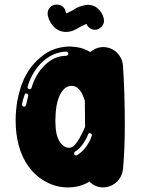

<svg xmlns="http://www.w3.org/2000/svg" viewBox="-20 -815 612 835"><path d="M428.7 0Q395 0 368.8 -25.2Q328.7 0 274.8 0Q224.3 0 179.5 -24.5Q134.7 -49 105 -89.6Q75.7 -130.2 61.9 -180.9Q48 -231.7 48 -290.6Q48 -378.2 77.2 -454.7Q106.4 -531.2 173.8 -579.2Q218.8 -610.4 280.7 -612.9L296.5 -611.9Q319.3 -610.4 341.1 -603.5Q357.4 -598 372.3 -588.6Q399.5 -610.4 430.2 -610.4Q465.3 -608.9 488.6 -585.9Q511.9 -562.9 514.9 -528.7Q522.8 -409.9 522.8 -270.8Q522.8 -168.8 514.9 -78.2Q506.9 -25.2 457.4 -5Q443.6 0 428.7 0ZM109.4 -427.2Q111.9 -427.2 113.9 -429Q115.8 -430.7 116.8 -432.2Q135.1 -494.1 176.5 -533.2Q217.8 -572.3 267.8 -572.3Q271.3 -572.3 274.3 -574.8Q277.2 -577.2 277.2 -580.7Q277.2 -584.2 274.3 -587.4Q271.3 -590.6 267.8 -590.6Q209.4 -588.1 164.6 -546Q119.8 -504 100 -438.1V-435.6Q100 -430.2 105.9 -427.7ZM280.2 -172.3Q294.1 -172.3 305.4 -184.9Q316.8 -197.5 326.2 -214.6Q335.6 -231.7 343.1 -248Q347 -256.4 350 -262.9L349 -377.2Q346.5 -384.7 340.3 -400Q334.2 -415.3 322 -428.5Q309.9 -441.6 290.6 -441.6Q260.4 -441.6 240.8 -402.5Q221.3 -363.4 220.8 -289.6Q220.8 -227.7 238.9 -200Q256.9 -172.3 280.2 -172.3ZM84.7 -351Q90.1 -351 93.1 -357.4L102.5 -397.5L103 -400Q103 -403.5 100.2 -405.9Q97.5 -408.4 94.1 -408.4Q91.1 -408.4 89.1 -406.9Q87.1 -405.4 87.1 -402.5Q79.2 -381.7 75.7 -361.4V-359.4Q75.7 -356.9 77.2 -354.7Q78.7 -352.5 81.7 -352ZM310.4 -138.6 314.9 -140.1Q338.6 -154 355.7 -178.5Q372.8 -203 379.2 -225.2L380.2 -227.2Q380.2 -230.2 377.2 -232.9Q374.3 -235.6 369.8 -235.6Q364.9 -235.6 362.9 -230.2Q356.4 -211.9 340.8 -189.1Q325.2 -166.3 305.9 -155.4Q302.5 -152.5 302.5 -147.5L303.5 -143.6Q304 -141.1 306.2 -139.9Q308.4 -138.6 310.4 -138.6ZM265.3 -676.2H261.4Q235.1 -678.2 214.9 -697.5Q196.5 -716.3 188.6 -744.1Q187.1 -750.5 187.1 -756.4Q187.1 -771.8 198.3 -783.4Q209.4 -795 226.2 -795H227.7Q240.6 -795 251 -787.6Q261.4 -780.2 264.9 -766.8Q265.8 -763.4 266.3 -761.6Q266.8 -759.9 267.6 -759.2Q268.3 -758.4 268.8 -757.4Q269.3 -757.4 269.3 -757.4Q273.8 -758.4 292.6 -768.3Q297.5 -771.3 302.5 -774.3Q321.8 -788.1 355.4 -793.6L362.4 -794.1Q372.3 -794.1 383.2 -790.8Q394.1 -787.6 403 -780.2Q424.3 -762.4 430.7 -736.6Q432.2 -731.2 432.2 -725.2Q432.2 -700.5 405.4 -687.6Q399.5 -685.6 393.1 -685.6Q381.2 -685.6 370.8 -692.6Q360.4 -699.5 355.9 -711.4Q355 -710.4 353 -709.9Q346.5 -707.4 330.7 -699Q328.2 -697 324.8 -696Q313.4 -688.6 299 -682.4Q284.7 -676.2 265.3 -676.2Z"/></svg>

Font: AKL FREE 002
Style: Regular
Weight: 400
Designer: AKL
Foundry: AKL
Version: Version 1.00;August 17, 2024;FontCreator 13.0.0.2675 64-bit